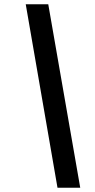

<svg xmlns="http://www.w3.org/2000/svg" viewBox="-20 -749 444 895"><path d="M354 126H248L100 -729H205Z"/></svg>

Font: Amaranth
Style: Italic
Weight: 400
Designer: Gesine Todt
Foundry: Gesine Todt
Version: Version 1.001